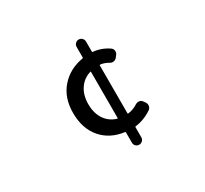

<svg xmlns="http://www.w3.org/2000/svg" viewBox="-154 -960 1308 1226"><g transform="rotate(-30 500.0 -347.5)"><path d="M509.8 -173.8Q513.7 -172.9 513.7 -177.7V-516.6Q513.7 -521.5 509.8 -519.5Q456.1 -502.9 425.8 -457.5Q395.5 -412.1 395.5 -346.7Q395.5 -280.3 425.3 -235.4Q455.1 -190.4 509.8 -173.8ZM660.2 -195.3Q672.9 -202.1 686.5 -200.2Q700.2 -198.2 708 -186.5L718.8 -171.9Q725.6 -162.1 725.6 -150.4Q725.6 -147.5 724.6 -144.5Q722.7 -129.9 710.9 -121.1Q654.3 -82 586.9 -73.2Q583 -73.2 583 -68.4V5.9Q583 19.5 572.8 29.8Q562.5 40 548.3 40Q534.2 40 523.9 29.8Q513.7 19.5 513.7 5.9V-70.3Q513.7 -75.2 509.8 -75.2Q405.3 -88.9 344.2 -160.2Q283.2 -231.4 283.2 -346.7Q283.2 -459 346.2 -530.3Q409.2 -601.6 509.8 -618.2Q513.7 -619.1 513.7 -623V-700.2Q513.7 -714.8 523.9 -725.1Q534.2 -735.4 548.3 -735.4Q562.5 -735.4 572.8 -725.1Q583 -714.8 583 -700.2V-626Q583 -622.1 586.9 -622.1Q649.4 -616.2 701.2 -580.1Q712.9 -571.3 714.4 -556.6Q715.8 -542 707 -530.3L694.3 -514.6Q685.5 -503.9 671.4 -502Q657.2 -500 645.5 -507.8Q618.2 -524.4 586.9 -528.3Q583 -529.3 583 -524.4V-171.9Q583 -167 586.9 -168Q624 -171.9 660.2 -195.3Z"/></g></svg>

Font: Gen Jyuu Gothic L Monospace Medium
Style: Regular
Weight: 500
Designer: [Source Han Sans]
Ryoko NISHIZUKA  (kana & ideographs); Paul D. Hunt (Latin, Greek & Cyrillic); Wenlong ZHANG  (bopomofo
Version: Version 1.002.20150607